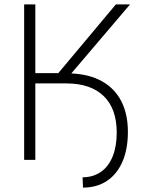

<svg xmlns="http://www.w3.org/2000/svg" viewBox="-20 -727 668 873"><path d="M140.6 0H89.8V-707H140.6V-394.5H245.1L506.8 -707H571.3L304.2 -393.1Q386.2 -389.6 443.8 -357.4Q501.5 -325.2 531.5 -266.8Q561.5 -208.5 561.5 -127Q561.5 -49.3 536.9 7.8Q512.2 64.9 466.3 95.5Q420.4 126 357.4 126L355.5 79.1Q403.3 79.1 438.5 54.7Q473.6 30.3 492.2 -15.6Q510.7 -61.5 510.7 -124Q510.7 -232.9 451.4 -290.3Q392.1 -347.7 281.2 -347.7H140.6Z"/></svg>

Font: Pretendard GOV ExtraLight
Style: Regular
Weight: 200
Designer: Base glyphs from Inter by Rasmus Andersson; Hangeul glyphs from Noto Sans CJK(Source Han Sans) by Jang Soo-young and Kan
Foundry: Kil Hyung-jin
Version: Version 1.309